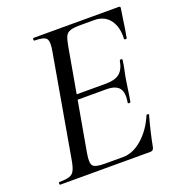

<svg xmlns="http://www.w3.org/2000/svg" viewBox="-117 -721 753 816"><g transform="rotate(-20 259.5 -312.5)"><path d="M17 0Q15 0 15 -6Q15 -12 17 -12Q48 -12 63.5 -17Q79 -22 86.5 -37Q94 -52 99 -81L180 -544Q188 -587 177.5 -600Q167 -613 124 -613Q121 -613 121 -619Q121 -625 124 -625H510Q518 -625 516 -616Q513 -598 509.5 -573.5Q506 -549 502.5 -526Q499 -503 496 -489Q495 -485 489.5 -486Q484 -487 484 -490Q487 -543 462.5 -575.5Q438 -608 392 -608H330Q300 -608 284.5 -603Q269 -598 262.5 -584.5Q256 -571 251 -543L170 -85Q163 -44 173 -31.5Q183 -19 226 -19H309Q354 -19 396 -56Q438 -93 463 -152Q464 -155 470 -154Q476 -153 474 -150Q466 -123 457 -85Q448 -47 442 -15Q439 0 426 0ZM418 -229Q417 -225 411 -225.5Q405 -226 406 -230Q414 -274 398 -294Q382 -314 340 -314H178L182 -337H347Q388 -337 408.5 -353.5Q429 -370 436 -409Q437 -413 443 -412.5Q449 -412 448 -407Q444 -378 440 -361Q436 -344 433 -325Q429 -302 426 -279Q423 -256 418 -229Z"/></g></svg>

Font: Cormorant Light Medium
Style: Italic
Weight: 500
Italic angle: -10°
Version: Version 4.000